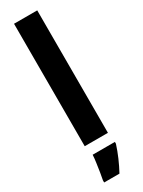

<svg xmlns="http://www.w3.org/2000/svg" viewBox="-255 -786 767 1032"><g transform="rotate(-30 128.0 -269.5)"><path d="M200 0H56V-760H200ZM208 72Q196 110 179.5 148Q163 186 144 221H49V208Q53 190 57 163.5Q61 137 65 109.5Q69 82 70 61H208Z"/></g></svg>

Font: Noto Sans Gurmukhi ExtraCondensed ExtraBold
Style: Regular
Weight: 800
Width: 2
Designer: Jelle Bosma - Monotype Design Team
Foundry: Monotype Imaging Inc.
Version: Version 2.004; ttfautohint (v1.8.4.7-5d5b)